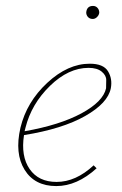

<svg xmlns="http://www.w3.org/2000/svg" viewBox="-20 -625 411 648"><path d="M293 -561Q283 -561 277 -567.5Q271 -574 271 -583Q273 -605 294 -605Q303 -605 309 -598.5Q315 -592 315 -582Q314 -574 307.5 -567.5Q301 -561 293 -561ZM283 -410Q329 -410 344.5 -384.5Q360 -359 354 -327Q344 -277 267.5 -233.5Q191 -190 61 -169Q50 -98 80 -54.5Q110 -11 171 -11Q236 -11 296 -67L306 -57Q240 3 170 3Q97 3 63 -52Q29 -107 49 -194Q70 -281 139.5 -345.5Q209 -410 283 -410ZM338 -327Q338 -339 338.5 -354.5Q339 -370 323.5 -383Q308 -396 279 -396Q211 -396 148.5 -335Q86 -274 66 -194L63 -182Q182 -203 255 -242.5Q328 -282 338 -327Z"/></svg>

Font: EauTestInfant Thin
Style: Italic
Weight: 250
Italic angle: -12°
Designer: Christian Thalmann (Catharsis Fonts)
Version: Version 0.001;PS 000.001;hotconv 1.0.88;makeotf.lib2.5.64775